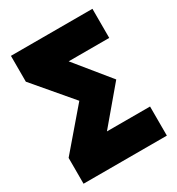

<svg xmlns="http://www.w3.org/2000/svg" viewBox="-168 -807 843 914"><g transform="rotate(-30 253.0 -350.0)"><path d="M24 0V-142L204 -352L29 -558V-700H477V-540H254L407 -352L245 -160H482V0Z"/></g></svg>

Font: Tektur SemiCondensed ExtraBold
Style: Regular
Weight: 800
Width: 4
Designer: Adam Jagosz
Foundry: Adam Jagosz
Version: Version 1.005;gftools[0.9.30]